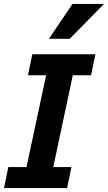

<svg xmlns="http://www.w3.org/2000/svg" viewBox="-25 -950 545 970"><path d="M314 0H-4.9L17.1 -106H108.9L208 -569.8H116.2L138.2 -675.8H457L435.1 -569.8H342.8L244.1 -106H335.9ZM327.1 -753.9H222.2L341.3 -930.2H500.5Z"/></svg>

Font: Clear Sans
Style: Bold Italic
Weight: 700
Italic angle: -12°
Foundry: Intel Corporation
Version: Version 1.00